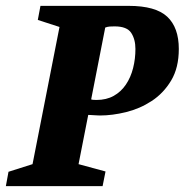

<svg xmlns="http://www.w3.org/2000/svg" viewBox="-39 -635 630 655"><path d="M-19 0 -10 -49 72 -75 164 -543 90 -567 99 -615H400Q492 -615 531.5 -578Q571 -541 571 -468Q571 -404 545 -360.5Q519 -317 478.5 -290.5Q438 -264 391 -252.5Q344 -241 302 -241Q299 -241 290 -241.5Q281 -242 272.5 -242.5Q264 -243 262 -243L229 -75L321 -50L311 0ZM290 -294Q324 -294 349 -308Q374 -322 390.5 -346.5Q407 -371 415 -402.5Q423 -434 423 -468Q423 -501 408.5 -523Q394 -545 352 -545Q343 -545 335.5 -544.5Q328 -544 320 -541L272 -296Q274 -295 278.5 -294.5Q283 -294 290 -294Z"/></svg>

Font: Manuale ExtraBold
Style: Italic
Weight: 800
Italic angle: -11°
Designer: Eduardo Tunni / Pablo Cosgaya
Foundry: Eduardo Tunni / Pablo Cosgaya
Version: Version 1.002